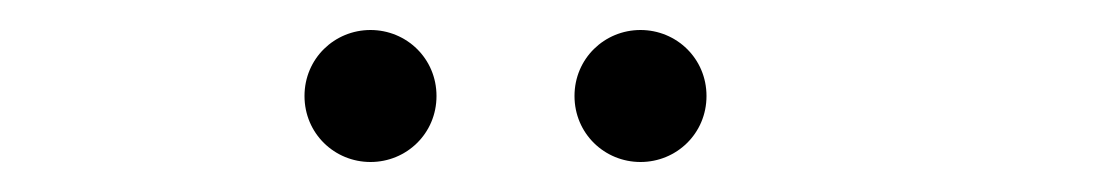

<svg xmlns="http://www.w3.org/2000/svg" viewBox="-20 -887 746 128"><path d="M407 -779C431 -779 451 -798 451 -823C451 -848 431 -867 407 -867C383 -867 363 -848 363 -823C363 -798 383 -779 407 -779ZM227 -779C251 -779 271 -798 271 -823C271 -848 251 -867 227 -867C203 -867 183 -848 183 -823C183 -798 203 -779 227 -779Z"/></svg>

Font: Montserrat-Alt1
Style: Regular
Weight: 400
Designer: Differentunic
Foundry: Differentunic
Version: Version 7.222